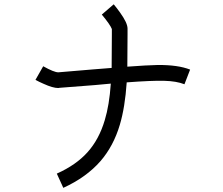

<svg xmlns="http://www.w3.org/2000/svg" viewBox="-20 -817 1040 896"><path d="M867.2 -492.2 840.8 -423.8Q803.7 -438.5 746.1 -439.9Q688.5 -441.4 571.3 -432.6Q563.5 -316.4 539.1 -234.4Q509.8 -135.7 449.2 -65.4Q382.8 10.7 275.4 59.6L245.1 -6.8Q335 -46.9 388.7 -106.9Q442.4 -167 468.8 -255.9Q490.2 -326.2 497.1 -426.8Q473.6 -424.8 421.9 -419.9Q318.4 -412.1 257.8 -407.2Q254.9 -406.2 252 -406.2Q226.6 -406.2 183.6 -425.8Q163.1 -434.6 145.5 -444.3L181.6 -507.8Q232.4 -479.5 252 -479.5Q313.5 -484.4 415 -493.2Q473.6 -498 501 -500Q502 -549.8 502 -655.3Q502 -672.9 502 -681.6Q494.1 -702.1 455.1 -749L510.7 -796.9Q525.4 -779.3 540 -758.8Q575.2 -710 575.2 -683.6Q575.2 -672.9 575.2 -655.3Q575.2 -553.7 574.2 -505.9Q666 -512.7 714.8 -513.7Q810.5 -514.6 867.2 -492.2Z"/></svg>

Font: irohakakuC Regular
Style: Regular
Weight: 400
Designer: [Source Han Sans]
Ryoko NISHIZUKA Ë•øÂ°öÊ∂ºÂ≠ê (kana & ideographs); Paul D. Hunt (Latin, Greek & Cyrillic); Wenlong ZHAN
Version: Version 1.001.20160904